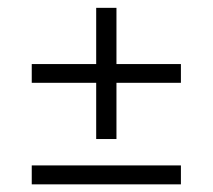

<svg xmlns="http://www.w3.org/2000/svg" viewBox="-20 -564 556 502"><path d="M63 -82V-131.5H453V-82ZM284.5 -200.5H231.5V-543.5H284.5ZM63 -347.5V-396.5H453V-347.5Z"/></svg>

Font: Anek Gurmukhi Light
Style: Regular
Weight: 300
Designer: Sarang Kulkarni (Gurmukhi), Yesha Goshar (Latin)
Foundry: Ek Type
Version: Version 1.003